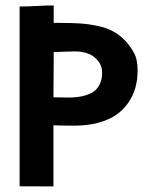

<svg xmlns="http://www.w3.org/2000/svg" viewBox="-20 -668 558 693"><path d="M348.6 -404.8Q348.6 -432.1 332 -450.7Q315.4 -469.2 294.7 -475.8Q273.9 -482.4 251.5 -482.4H247.1Q230 -482.4 205.1 -481.2Q180.2 -480 173.8 -480V-445.3L172.9 -316.9Q208 -315.9 223.6 -315.9Q243.2 -315.9 258.8 -317.6Q274.4 -319.3 292 -325Q309.6 -330.6 321.3 -339.8Q333 -349.1 340.8 -365.7Q348.6 -382.3 348.6 -404.8ZM172.9 4.9 50.8 4.4V-644.5Q78.1 -644.5 114 -646.5Q149.9 -648.4 173.8 -648.4V-585.4H191.9Q239.3 -585.4 270.5 -583.3Q301.8 -581.1 335.7 -573.7Q369.6 -566.4 395.3 -550.8Q420.9 -535.2 441.4 -510.3Q461.4 -485.4 469 -465.3Q476.6 -445.3 476.6 -412.1Q476.6 -380.9 469 -352.8Q461.4 -324.7 444.3 -299.1Q427.2 -273.4 401.4 -254.9Q375.5 -236.3 336.2 -225.3Q296.9 -214.4 248 -214.4Q212.4 -214.4 172.9 -215.8Z"/></svg>

Font: Fantasque Sans Mono
Style: Bold
Weight: 700
Monospace: yes
Designer: Jany Belluz
Version: Version 1.8.0 ; ttfautohint (v1.8.2)